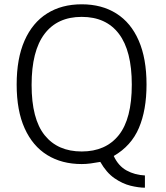

<svg xmlns="http://www.w3.org/2000/svg" viewBox="-20 -753 773 893"><path d="M57.5 -360Q57.5 -481 94.2 -564.2Q131 -647.5 198.8 -690.2Q266.5 -733 360 -733Q453.5 -733 521.2 -690.2Q589 -647.5 625.2 -564.2Q661.5 -481 661.5 -360Q661.5 -241 626 -157.8Q590.5 -74.5 509 -27.5Q530.5 19 569 40Q607.5 61 654 63V120Q625 120 587.2 110.8Q549.5 101.5 512.2 75.8Q475 50 446.5 0Q422.5 4.5 401.5 7.2Q380.5 10 360 10Q267.5 10 199.8 -31.8Q132 -73.5 94.8 -155.8Q57.5 -238 57.5 -360ZM127 -358Q127 -199.5 187.8 -124Q248.5 -48.5 360 -48.5Q471.5 -48.5 532.2 -124.2Q593 -200 593 -359.5Q593 -516.5 533.2 -595.5Q473.5 -674.5 360 -674.5Q247 -674.5 187 -595.2Q127 -516 127 -358Z"/></svg>

Font: Public Sans Thin ExtraLight
Style: Regular
Weight: 250
Version: Version 1.007